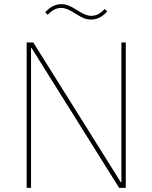

<svg xmlns="http://www.w3.org/2000/svg" viewBox="-20 -902 732 922"><path d="M132 -671H129V0H108V-698H140L560 -27H563V-698H584V0H552ZM417 -808Q400 -808 383 -814.5Q366 -821 340 -838Q318 -852 303 -858Q288 -864 274 -864Q240 -864 209 -831L197 -843Q232 -882 275 -882Q292 -882 309 -875.5Q326 -869 352 -852Q374 -838 389 -832Q404 -826 418 -826Q436 -826 451.5 -834Q467 -842 483 -859L495 -847Q460 -808 417 -808Z"/></svg>

Font: IBM Plex Sans Thai Thin
Style: Regular
Weight: 100
Designer: Mike Abbink, Paul van der Laan, Pieter van Rosmalen, Ben Mitchell, Mark Frömberg
Foundry: Bold Monday
Version: Version 1.1